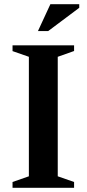

<svg xmlns="http://www.w3.org/2000/svg" viewBox="-20 -891 411 911"><path d="M331.5 -27.5V0H39.5V-27.5L117 -54.5V-621.5L39.5 -648.5V-676H331.5V-649L254 -621.5V-54.5ZM160 -743.5 219 -871H356V-854L208.5 -743.5Z"/></svg>

Font: Newsreader 16pt 16pt SemiBold
Style: Regular
Weight: 600
Version: Version 1.003